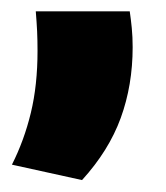

<svg xmlns="http://www.w3.org/2000/svg" viewBox="-20 -192 285 330"><path d="M203 -172.5Q205 -159 206.5 -143.8Q208 -128.5 208 -111Q208 -45.5 187.5 10.8Q167 67 121 117.5L0.5 91Q21.5 49.5 33 2Q44.5 -45.5 44.5 -104.5Q44.5 -122.5 43.8 -138.2Q43 -154 41.5 -172.5Z"/></svg>

Font: Anek Telugu ExtraBold
Style: Regular
Weight: 800
Designer: Omkar Bhoir (Telugu), Yesha Goshar (Latin)
Foundry: Ek Type
Version: Version 1.003